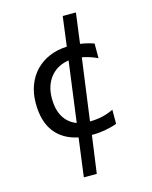

<svg xmlns="http://www.w3.org/2000/svg" viewBox="-125 -811 801 1014"><g transform="rotate(-15 275.0 -304.0)"><path d="M313 -154.8Q347.7 -154.8 379.9 -161.9Q412.1 -168.9 442.9 -184.1V-106.9Q377.4 -83 304.2 -83L275.9 122.1H205.1L232.9 -88.9Q149.4 -106 105.2 -164.1Q61 -222.2 61 -320.8Q61 -375.5 78.1 -420.2Q95.2 -464.8 126.5 -497.1Q157.7 -529.3 201.2 -547.6Q244.6 -565.9 296.9 -567.9L317.9 -730H390.1L368.2 -564Q387.7 -561.5 406.2 -556.9Q424.8 -552.2 442.9 -545.9V-465.8Q422.4 -475.6 401.4 -482.4Q380.4 -489.3 358.9 -493.2ZM287.1 -495.1Q258.3 -491.2 233.2 -478.3Q208 -465.3 189.5 -443.6Q170.9 -421.9 160.4 -392.1Q149.9 -362.3 149.9 -325.2Q149.9 -261.2 174.3 -221.4Q198.7 -181.6 243.2 -165Z"/></g></svg>

Font: Code New Roman
Style: Regular
Weight: 400
Monospace: yes
Designer: Sam Radian
Foundry: Code New Roman
Version: Version 2.00 November 29, 2014